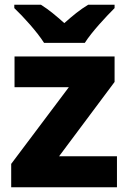

<svg xmlns="http://www.w3.org/2000/svg" viewBox="-20 -786 539 806"><path d="M165 -606H336C365 -652 426 -717 461 -752V-766H350C315 -745 285 -720 250 -689C215 -720 187 -744 152 -766H40V-752C78 -716 136 -652 165 -606ZM471 0V-130H228L461 -442V-549H41V-420H269L27 -98V0Z"/></svg>

Font: Noto Sans Thai Looped ExtraBold
Style: Regular
Weight: 800
Designer: Cadson Demak Team
Foundry: Cadson Demak Co., Ltd.
Version: Version 1.001